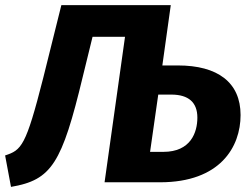

<svg xmlns="http://www.w3.org/2000/svg" viewBox="-45 -713 977 751"><path d="M651 -457H590L623 -693H195L124 -408C56 -140 39 -126 -25 -105L-2 18C157 -9 197 -73 279 -414L317 -569H444L364 0H581C816 0 896 -138 896 -263C896 -391 806 -457 651 -457ZM594 -119H542L574 -343H625C693 -343 727 -312 727 -253C727 -195 701 -119 594 -119Z"/></svg>

Font: Fira Sans
Style: Bold Italic
Weight: 700
Italic angle: -8°
Designer: bBox Type GmbH & Carrois Corporate GbR & Edenspiekermann AG
Foundry: bBox Type GmbH & Carrois Corporate GbR & Edenspiekermann AG
Version: Version 4.301;PS 004.301;hotconv 1.0.88;makeotf.lib2.5.64775